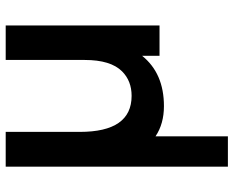

<svg xmlns="http://www.w3.org/2000/svg" viewBox="-93 -487 820 674"><g transform="rotate(-90 317.0 -150.0)"><path d="M175.5 240H69V-540H191V-280Q191 -98 317.5 -98Q370 -98 403.5 -131.5Q443.5 -171.5 443.5 -262.5V-540H564.5V0H458V-61Q396.5 15.5 281.5 15.5Q219.5 15.5 175.5 -14Z"/></g></svg>

Font: Vortex Mix
Style: Bold
Weight: 700
Designer: Mikhail Sharanda
Foundry: Mikhail Sharanda
Version: Version 4.504;Glyphs 3.1.2 (3151)